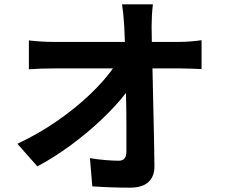

<svg xmlns="http://www.w3.org/2000/svg" viewBox="-20 -821 1040 884"><path d="M684 -801Q681 -778 679.5 -750.5Q678 -723 678 -700Q678 -684 678.5 -666Q679 -648 679 -628H804Q829 -628 859.5 -630.5Q890 -633 908 -636V-503Q884 -504 857.5 -505Q831 -506 811 -506H682Q684 -397 687 -278Q690 -159 691 -58Q692 -10 664 16.5Q636 43 579 43Q491 43 405 37L394 -93Q428 -87 465 -84Q502 -81 527 -81Q562 -81 562 -123Q562 -173 562 -244.5Q562 -316 560 -393Q516 -336 450.5 -273.5Q385 -211 308 -154Q231 -97 152 -55L60 -159Q158 -205 243 -264Q328 -323 394 -386Q460 -449 500 -506H227Q200 -506 169.5 -505Q139 -504 113 -502V-635Q135 -632 167 -630Q199 -628 224 -628H555Q554 -667 552 -700Q550 -732 547.5 -757Q545 -782 542 -801Z"/></svg>

Font: Chiron Sans HK TT
Style: Bold
Weight: 700
Designer: Ryoko NISHIZUKA 西塚涼子 (kana, bopomofo & ideographs); Paul D. Hunt (Latin, Greek & Cyrillic); Sandoll Communications 산돌커뮤니
Foundry: Adobe
Version: Version 2.022;hotconv 1.0.109;makeotfexe 2.5.65596